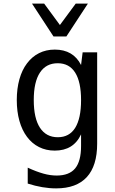

<svg xmlns="http://www.w3.org/2000/svg" viewBox="-20 -837 642 1072"><path d="M350.6 -633.3 470.7 -816.9H402.8L314.5 -697.3L226.6 -816.9H158.7L278.8 -633.3ZM522.5 -35.2V-544.9H441.4L432.6 -474.1Q388.7 -560.1 286.1 -560.1Q237.3 -560.1 198 -540.3Q158.7 -520.5 130.9 -483.4Q103 -446.8 88.4 -394.5Q73.7 -342.3 73.7 -278.3Q73.7 -214.4 88.4 -162.1Q103 -109.9 130.9 -72.8Q158.7 -35.6 198 -15.9Q237.3 3.9 285.6 3.9Q390.6 3.9 432.6 -86.9V-22Q432.6 63 399.7 103Q366.7 143.1 296.4 143.1Q260.3 143.1 222.2 132.3Q182.1 121.1 134.8 99.1V188Q218.3 214.8 293.5 214.8Q406.7 214.8 464.6 151.9Q522.5 88.9 522.5 -35.2ZM168.5 -278.3Q168.5 -379.4 202.9 -431.6Q237.3 -483.9 302.2 -483.9Q366.7 -483.9 399.7 -431.6Q432.6 -379.4 432.6 -277.8Q432.6 -176.3 399.9 -123.5Q367.2 -70.8 302.7 -70.8Q237.8 -70.8 203.1 -123.8Q168.5 -176.8 168.5 -278.3Z"/></svg>

Font: Hack Dev
Style: Regular
Weight: 400
Designer: Christopher Simpkins
Foundry: Christopher Simpkins
Version: Version 2.0315